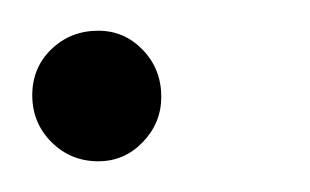

<svg xmlns="http://www.w3.org/2000/svg" viewBox="-20 -100 202 125"><path d="M44 5Q26 5 13.5 -7.5Q1 -20 1 -38Q1 -56 13.5 -68Q26 -80 44 -80Q61 -80 73 -67.5Q85 -55 85 -37Q85 -20 73 -7.5Q61 5 44 5Z"/></svg>

Font: DM Sans ExtraLight
Style: Italic
Weight: 250
Italic angle: -10°
Designer: Colophon Foundry, Jonny Pinhorn
Foundry: Colophon Foundry
Version: Version 4.004;gftools[0.9.30]